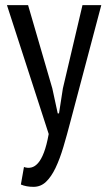

<svg xmlns="http://www.w3.org/2000/svg" viewBox="-20 -520 416 745"><path d="M183 -177 204 -80H209L224 -177L300 -500H373L254 -51Q240 3 226 50Q212 97 195.5 131.5Q179 166 158.5 185.5Q138 205 110 205Q82 205 61 196L73 128Q87 133 101 130Q115 127 127.5 113Q140 99 150.5 71.5Q161 44 169 0L7 -500H89Z"/></svg>

Font: PT Sans Narrow
Style: Regular
Weight: 400
Width: 3
Designer: A.Korolkova, O.Umpeleva, V.Yefimov
Foundry: ParaType Ltd
Version: Version 2.003W OFL